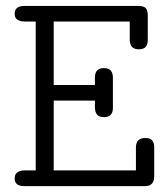

<svg xmlns="http://www.w3.org/2000/svg" viewBox="-20 -631 565 651"><path d="M29.8 -25.9Q29.8 -52.7 63 -53.2H101.1V-558.1H64Q29.8 -558.1 29.8 -584Q29.8 -610.8 62 -610.8H448.2Q467.3 -610.8 474.1 -603.5Q481 -596.2 481 -579.1V-497.1Q481.9 -463.9 452.1 -463.9H450.2Q421.4 -463.9 419.9 -494.1V-558.1H162.1V-342.8H301.8V-367.2Q301.8 -400.4 331.1 -399.9H334Q362.8 -399.9 362.8 -367.2V-265.1Q362.8 -234.4 334 -233.9H331.1Q302.2 -233.9 301.8 -267.1V-290H162.1V-53.2H440.9V-130.9Q440.9 -163.1 472.2 -163.1H474.1Q502.9 -163.1 502.9 -131.8V-34.2Q502.9 0 472.2 0H62Q29.8 0 29.8 -25.9Z"/></svg>

Font: CMU Typewriter Text
Style: Light
Weight: 200
Version: Version 0.7.0